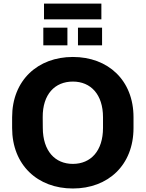

<svg xmlns="http://www.w3.org/2000/svg" viewBox="-20 -1051 821 1082"><path d="M390.6 11.2C588.9 11.2 732.4 -120.1 732.4 -330.1V-390.1C732.4 -599.1 588.9 -730 390.6 -730C192.9 -730 48.3 -598.6 48.3 -390.1V-330.1C48.3 -121.1 191.9 11.2 390.6 11.2ZM390.6 -127.4C290 -127.4 221.7 -200.2 221.2 -330.1L220.7 -390.1C219.7 -520 289.6 -591.3 390.6 -591.3C491.7 -591.3 560.5 -518.6 560.5 -390.1V-330.1C560.5 -200.7 491.7 -127.4 390.6 -127.4ZM551.3 -941.9V-1030.8H228V-941.9ZM359.9 -795.4V-895H224.1V-795.4ZM555.2 -795.4V-895H419.4V-795.4Z"/></svg>

Font: Winston ExtraBold
Style: Regular
Weight: 800
Designer: Vernon Adams, Kim Jin-seong, David Berlow, Cristiano Sobral
Foundry: The Winston Project Authors
Version: Version 3.004